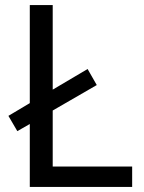

<svg xmlns="http://www.w3.org/2000/svg" viewBox="-20 -734 564 754"><path d="M97 0V-247L48 -219L13 -279L97 -329V-714H187V-382L324 -463L360 -400L187 -300V-80H499V0Z"/></svg>

Font: Go Noto Current
Style: Regular
Weight: 400
Designer: Monotype Design Team
Foundry: Monotype Imaging Inc.
Version: Version 2.007; ttfautohint (v1.8) -l 8 -r 50 -G 200 -x 14 -D